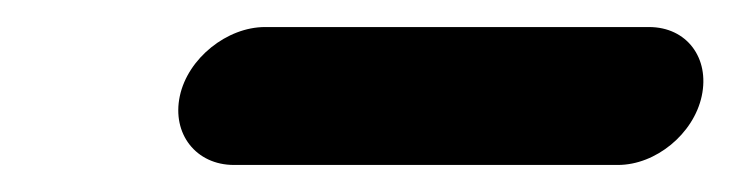

<svg xmlns="http://www.w3.org/2000/svg" viewBox="-20 -346 540 142"><path d="M153 -224H437C465 -224 493 -247 499 -275C505 -303 488 -326 460 -326H176C148 -326 119 -303 113 -275C107 -247 125 -224 153 -224Z"/></svg>

Font: Electronic
Style: UltBlkIt
Weight: 500
Version: Version 1.011